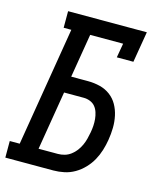

<svg xmlns="http://www.w3.org/2000/svg" viewBox="-135 -815 745 895"><g transform="rotate(15 238.0 -367.5)"><path d="M-24 0V-80H24L119 -655H82V-735H462L437 -586H357L369 -655H210L175 -444H257Q286 -444 314 -437Q342 -430 364 -413.5Q386 -397 399.5 -373Q413 -349 419 -321Q425 -293 424.5 -263.5Q424 -234 419 -204Q415 -179 407 -153Q399 -127 386 -103.5Q373 -80 353.5 -59.5Q334 -39 310 -25Q286 -11 259.5 -5.5Q233 0 208 0ZM115 -80H208Q224 -80 240 -84.5Q256 -89 270 -99.5Q284 -110 294.5 -124Q305 -138 312 -153.5Q319 -169 323 -185Q327 -201 330 -217Q333 -233 334 -249.5Q335 -266 333.5 -282Q332 -298 327 -313.5Q322 -329 312.5 -340.5Q303 -352 288 -358Q273 -364 257 -364H162Z"/></g></svg>

Font: Iosevka Slab Medium
Style: Italic
Weight: 500
Italic angle: -9°
Monospace: yes
Designer: Belleve Invis
Foundry: Belleve Invis
Version: Version 11.1.0; ttfautohint (v1.8.3)